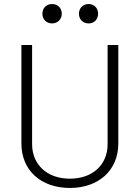

<svg xmlns="http://www.w3.org/2000/svg" viewBox="-20 -923 692 951"><path d="M238 -807C265 -807 286 -827 286 -855C286 -883 266 -903 238 -903C210 -903 190 -883 190 -855C190 -827 210 -807 238 -807ZM419 -807C446 -807 466 -827 466 -855C466 -883 446 -903 419 -903C391 -903 371 -883 371 -855C371 -827 391 -807 419 -807ZM326 8C469 8 566 -80 566 -212V-700H513V-209C513 -107 439 -38 326 -38C214 -38 139 -107 139 -209V-700H86V-212C86 -80 182 8 326 8Z"/></svg>

Font: Arthouse Owned Light
Style: Regular
Weight: 300
Designer: Jeremy Tribby
Foundry: Tribby Type
Version: Version 1.000;PS 001.000;hotconv 1.0.88;makeotf.lib2.5.64775